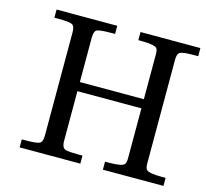

<svg xmlns="http://www.w3.org/2000/svg" viewBox="-89 -689 850 791"><g transform="rotate(15 336.0 -294.0)"><path d="M671.9 0H413.6V-34.2H428.2Q488.3 -34.2 496.6 -47.4Q501.5 -55.2 501.5 -73.7V-285.2H228.5V-73.7Q228.5 -42 246.6 -38.1Q264.6 -34.2 301.8 -34.2H317.4V0H58.6V-34.2H73.2Q122.6 -34.2 134.5 -40.8Q146.5 -47.4 146.5 -73.2V-514.2Q146.5 -540.5 134.5 -546.9Q122.6 -553.2 73.2 -553.2H58.6V-587.9H317.4V-553.2H301.8Q242.2 -553.2 235.4 -543.5Q228.5 -533.7 228.5 -513.7V-324.2H501.5V-513.7Q501.5 -534.2 496.6 -540.5Q486.8 -553.2 428.2 -553.2H416.5V-587.9H671.9V-553.2H656.7Q607.4 -553.2 595.5 -546.9Q583.5 -540.5 583.5 -514.2V-73.2Q583.5 -55.2 588.4 -47.4Q597.2 -34.2 656.7 -34.2H671.9Z"/></g></svg>

Font: RIT Rachana
Style: Regular
Weight: 400
Designer: Hussain KH
Version: 1.4.7